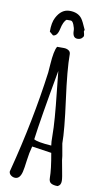

<svg xmlns="http://www.w3.org/2000/svg" viewBox="-96 -900 495 952"><g transform="rotate(10 151.5 -424.0)"><path d="M20.5 0ZM264.2 -776.9 261.7 -768.6Q266.1 -753.4 266.1 -747.8Q266.1 -742.2 258.1 -734.6Q250 -727.1 236.3 -727.1Q211.4 -727.1 211.4 -764.6Q211.4 -775.4 204.3 -793Q197.3 -810.5 188.5 -810.5H167.5Q151.9 -799.3 143.6 -759.3Q135.7 -722.7 114.3 -722.7L95.7 -738.3Q95.2 -783.7 108.9 -809.6Q133.3 -856.9 175.3 -856.9Q217.3 -856.9 237.3 -830.1Q246.6 -817.9 264.2 -776.9ZM200.7 -183.1Q197.8 -197.8 197.8 -234.1Q197.8 -270.5 193.6 -324.5Q189.5 -378.4 181.6 -450Q173.8 -521.5 170.9 -553.7Q125.5 -302.2 112.3 -199.2Q129.4 -188 200.7 -183.1ZM252.9 -203.1 263.7 -141.6Q263.7 -129.4 273.2 -82Q282.7 -34.7 282.7 -20V-19Q282.7 2.9 266.1 9.3Q245.1 9.3 233.4 2.4Q221.7 -4.4 221.7 -23.9Q221.7 -66.4 207 -147.5L108.4 -162.1Q99.1 -128.9 94.2 -89.4Q89.4 -49.8 85 -31.7Q76.2 5.4 52.2 5.4Q40.5 5.4 30.5 -2.2Q20.5 -9.8 20.5 -21.5L22.9 -30.3Q90.3 -290.5 123 -537.1Q124 -543.9 126 -577.1Q130.9 -650.4 144.5 -670.4H178.2Q191.9 -670.4 202.1 -664.1Q212.4 -657.7 212.4 -645Q212.4 -568.8 232.7 -418.9Q252.9 -269 252.9 -203.1Z"/></g></svg>

Font: Amatic
Style: Bold
Weight: 700
Width: 3
Version: Version 2.000; ttfautohint (v0.92-dirty) -l 8 -r 50 -G 50 -x